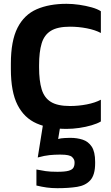

<svg xmlns="http://www.w3.org/2000/svg" viewBox="-20 -666 581 1007"><path d="M509 -493Q479 -509 435.5 -517.5Q392 -526 347 -526Q282 -526 247 -504.5Q212 -483 198.5 -438.5Q185 -394 185 -324V-312Q185 -243 198.5 -198Q212 -153 247 -131.5Q282 -110 347 -110Q392 -110 435.5 -118.5Q479 -127 509 -143V-29Q491 -18 460.5 -9Q430 0 395.5 5Q361 10 329 10Q238 10 172.5 -18.5Q107 -47 72 -115.5Q37 -184 37 -304V-332Q37 -452 72 -520.5Q107 -589 172.5 -617.5Q238 -646 329 -646Q361 -646 395.5 -641Q430 -636 460.5 -627.5Q491 -619 509 -607ZM281 321Q251 321 225.5 317.5Q200 314 171 307V223Q197 228 219.5 231.5Q242 235 281 235Q321 235 340 229.5Q359 224 365 213.5Q371 203 371 189V184Q371 170 358 157.5Q345 145 300 145H288Q267 145 240.5 147.5Q214 150 178 160L207 -22H299L285 63Q298 59 318 58Q338 57 345 57H350Q384 57 413.5 66.5Q443 76 461 103Q479 130 479 183V190Q479 251 454 279Q429 307 384.5 314Q340 321 281 321Z"/></svg>

Font: Matangi Black
Style: Regular
Weight: 900
Designer: Prashant Pant
Foundry: The Graphic Ant
Version: Version 3.002